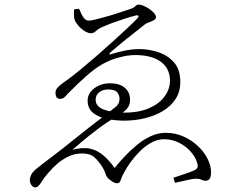

<svg xmlns="http://www.w3.org/2000/svg" viewBox="-20 -768 1040 837"><path d="M324 -730 303 -727Q302 -714 302.5 -701Q303 -688 306 -680Q311 -668 323 -654.5Q335 -641 350 -632Q365 -623 377 -623Q388 -623 398.5 -633Q409 -643 421 -648Q443 -658 468.5 -667.5Q494 -677 520.5 -685.5Q547 -694 570 -700Q581 -703 583.5 -699Q586 -695 578 -687Q564 -672 536 -646Q508 -620 473.5 -588.5Q439 -557 401.5 -524.5Q364 -492 330 -464Q296 -436 271 -418Q252 -405 241.5 -396Q231 -387 226.5 -380Q222 -373 222 -365Q222 -348 228 -342.5Q234 -337 241 -337Q253 -337 261 -344Q269 -351 273 -357Q318 -403 355.5 -436Q393 -469 421 -485Q456 -506 496.5 -517Q537 -528 569 -528Q642 -528 681.5 -498.5Q721 -469 721 -416Q721 -381 698.5 -349Q676 -317 631.5 -297Q587 -277 521 -277Q467 -277 432 -290.5Q397 -304 397 -333Q397 -354 413 -366Q429 -378 451 -378Q480 -378 490.5 -366Q501 -354 501 -337Q501 -316 486 -303.5Q471 -291 437 -265Q403 -239 365.5 -210Q328 -181 285 -146Q262 -127 233 -105Q204 -83 179.5 -64Q155 -45 143 -36Q120 -17 115 -4Q110 9 110 14Q110 30 117.5 39.5Q125 49 133 49Q141 49 148 42Q155 35 159 28Q171 8 190 -14Q209 -36 234 -58Q257 -76 282 -87.5Q307 -99 338 -99Q374 -99 392 -82Q410 -65 423 -45Q433 -29 436.5 -20Q440 -11 442 -5Q444 1 450 8Q457 15 469 23Q481 31 491 31Q502 31 506.5 16Q511 1 522 -18Q533 -39 551 -63.5Q569 -88 592 -110.5Q615 -133 641 -147Q667 -161 695 -161Q730 -161 760 -146Q790 -131 810.5 -108Q831 -85 839 -60Q844 -44 840.5 -37Q837 -30 826 -25Q813 -19 790.5 -11.5Q768 -4 736 7L743 29Q775 22 798.5 16.5Q822 11 835 11Q845 11 851.5 13Q858 15 863.5 17.5Q869 20 876 20Q888 20 894 11Q900 2 900 -17Q900 -46 884.5 -76.5Q869 -107 841.5 -132.5Q814 -158 778.5 -173.5Q743 -189 703 -189Q669 -189 636.5 -174Q604 -159 575.5 -135Q547 -111 522.5 -85Q498 -59 480 -36Q455 -70 429.5 -91.5Q404 -113 372.5 -120Q341 -127 296 -115Q308 -126 337 -150.5Q366 -175 405 -204.5Q444 -234 486 -259Q507 -271 520.5 -281.5Q534 -292 540.5 -304.5Q547 -317 547 -334Q547 -366 524 -385.5Q501 -405 460 -405Q433 -405 411 -395Q389 -385 375.5 -368Q362 -351 362 -330Q362 -294 387 -275Q412 -256 449 -249Q486 -242 521 -242Q568 -242 611.5 -252.5Q655 -263 690 -284Q725 -305 745.5 -336.5Q766 -368 766 -411Q766 -465 738.5 -496Q711 -527 670 -540.5Q629 -554 588 -554Q558 -554 525 -547.5Q492 -541 468 -533Q458 -529 457 -532Q456 -535 463 -541Q477 -553 493.5 -567Q510 -581 528.5 -596Q547 -611 568.5 -627.5Q590 -644 612 -662Q619 -667 630.5 -671Q642 -675 651 -680Q660 -685 660 -693Q660 -701 652 -710.5Q644 -720 631.5 -728.5Q619 -737 606.5 -742.5Q594 -748 585 -748Q576 -748 570 -741Q564 -734 543 -727Q530 -723 505 -714.5Q480 -706 452 -698Q424 -690 400.5 -684Q377 -678 368 -678Q355 -678 346.5 -688.5Q338 -699 333 -711.5Q328 -724 324 -730Z"/></svg>

Font: Noto Serif JP
Style: Regular
Weight: 200
Designer: Ryoko NISHIZUKA 西塚涼子 (kana & ideographs); Frank Grießhammer (Latin, Greek & Cyrillic); Wenlong ZHANG 张文龙 (bopomofo); San
Foundry: Adobe
Version: Version 2.001;hotconv 1.1.0;makeotfexe 2.6.0